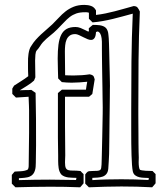

<svg xmlns="http://www.w3.org/2000/svg" viewBox="-20 -759 665 793"><path d="M622.6 -40V-2Q618.7 2.4 615.5 6.6Q612.3 10.7 608.4 14.6Q576.2 12.7 544.9 12Q513.7 11.2 481.4 11.2Q447.8 11.2 414.3 12.2Q380.9 13.2 347.2 14.6L332 -0.5V-38.6Q335 -42.5 337.2 -45.2Q339.4 -47.9 341.8 -49.6Q344.2 -51.3 348.6 -52Q353 -52.7 360.4 -52.7Q375 -52.7 382.6 -53.5Q390.1 -54.2 393.6 -56.9Q397 -59.6 397.9 -64.7Q398.9 -69.8 399.4 -79.1Q399.9 -84 400.1 -101.3Q400.4 -118.7 401.1 -142.3Q401.9 -166 402.3 -193.6Q402.8 -221.2 403.3 -245.8Q403.8 -270.5 404.1 -289.3Q404.3 -308.1 404.3 -315.4Q404.3 -317.4 404.1 -328.9Q403.8 -340.3 403.6 -358.2Q403.3 -376 403.1 -397.9Q402.8 -419.9 402.3 -442.9Q401.9 -465.8 401.6 -488Q401.4 -510.3 401.1 -527.8Q400.9 -545.4 400.9 -556.9Q400.9 -568.4 400.9 -570.3Q401.9 -606.9 394 -620.1Q386.2 -633.3 376.5 -626.5Q375.5 -609.4 370.6 -602.3Q365.7 -595.2 358.6 -594.2Q351.6 -593.3 342.5 -596.9Q333.5 -600.6 324.5 -605.2Q315.4 -609.9 306.4 -614Q297.4 -618.2 290.5 -618.2Q276.4 -618.2 267.8 -611.8Q259.3 -605.5 254.9 -595.2Q250.5 -585 249.3 -572.3Q248 -559.6 248 -546.9Q248 -519.5 248.5 -496.3Q249 -473.1 249 -448.2Q258.3 -447.8 267.6 -447.5Q276.9 -447.3 286.1 -447.3Q302.7 -447.3 318.8 -448.5Q335 -449.7 350.6 -452.1Q359.4 -450.2 363.8 -447Q368.2 -443.8 371.1 -431.2Q368.7 -416 366.2 -401.1Q363.8 -386.2 361.3 -371.1Q357.9 -368.2 354.7 -365.2Q351.6 -362.3 347.7 -359.4H248.5Q248.5 -298.3 248.5 -238.3Q248.5 -178.2 249.5 -117.2Q249.5 -111.3 249 -103.8Q248.5 -96.2 248.5 -88.4Q248.5 -72.3 251.7 -65.4Q254.9 -58.6 262.2 -56.4Q269.5 -54.2 281.7 -54.4Q293.9 -54.7 312.5 -52.7Q318.4 -45.9 325.2 -40V-2Q321.3 2.4 318.1 6.6Q314.9 10.7 311 14.6Q280.3 13.2 249.3 12.7Q218.3 12.2 187 12.2Q150.9 12.2 115.5 12.9Q80.1 13.7 43.9 14.6L28.8 -0.5V-36.6Q31.7 -40.5 34.7 -43.7Q37.6 -46.9 40.5 -50.3Q44.9 -50.8 52 -51Q59.1 -51.3 66.9 -51.8Q74.7 -52.2 82.3 -54Q89.8 -55.7 95.2 -59.1Q98.1 -64.5 98.4 -71.8Q98.6 -79.1 98.6 -84.5Q100.1 -165 100.1 -210.4Q100.1 -255.9 100.1 -273.9Q100.1 -285.6 100.1 -291Q100.1 -296.4 100.1 -303.2Q100.1 -310.1 99.6 -322Q99.1 -334 98.1 -359.4L45.9 -356L30.8 -371.1V-393.1Q32.7 -396 34.4 -399.2Q36.1 -402.3 38.1 -405.3Q55.2 -416.5 68.6 -424.8Q82 -433.1 96.7 -444.3Q96.2 -457 95.9 -463.9Q95.7 -470.7 95.7 -476.1Q95.7 -481.4 95.7 -486.8Q95.7 -492.2 95.7 -501.5Q95.7 -508.8 95.9 -517.8Q96.2 -526.9 97.7 -536.4Q99.1 -545.9 101.8 -554.7Q104.5 -563.5 109.4 -569.8Q117.7 -583.5 127.9 -595Q138.2 -606.4 149.4 -616.9Q160.6 -627.4 172.6 -637.5Q184.6 -647.5 195.8 -658.2Q210 -671.9 222.9 -686Q235.8 -700.2 250.7 -711.9Q265.6 -723.6 284.4 -731.2Q303.2 -738.8 328.6 -738.8Q344.2 -738.8 356.9 -734.1Q369.6 -729.5 376.5 -715.8V-697.3Q397 -699.7 416 -703.6Q435.1 -707.5 453.9 -712.4Q472.7 -717.3 491.7 -722.7Q510.7 -728 531.7 -733.9Q543.5 -733.9 548.3 -727.5Q553.2 -721.2 557.6 -711.4Q553.2 -609.9 552.2 -509.8Q551.3 -409.7 551.3 -308.1Q551.3 -301.3 551.3 -285.9Q551.3 -270.5 551.5 -250.7Q551.8 -231 551.8 -208.7Q551.8 -186.5 552 -166.7Q552.2 -147 552.5 -131.3Q552.7 -115.7 553.2 -108.9Q553.2 -106 553 -100.6Q552.7 -95.2 552.7 -88.9Q552.7 -79.1 554 -69.8Q555.2 -60.5 559.1 -56.2Q558.1 -57.1 556.9 -57.9Q555.7 -58.6 554.2 -59.6Q559.1 -56.6 566.4 -55.4Q573.7 -54.2 581.5 -53.7Q589.4 -53.2 596.9 -53.2Q604.5 -53.2 609.9 -52.7ZM594.7 -23.9Q585.9 -24.4 575.4 -24.7Q564.9 -24.9 555.4 -27.1Q545.9 -29.3 538.3 -34.9Q530.8 -40.5 528.3 -52.2Q526.4 -62 525.1 -78.9Q523.9 -95.7 523.2 -118.2Q522.5 -140.6 522.2 -167Q522 -193.4 522 -221.2V-305.7Q522 -405.8 522.9 -504.4Q523.9 -603 528.3 -702.6Q506.8 -696.8 486.3 -691.2Q465.8 -685.5 445.6 -680.7Q425.3 -675.8 404.8 -672.1Q384.3 -668.5 362.3 -666.5L347.2 -681.6V-706.5Q342.8 -708 339.4 -708.3Q335.9 -708.5 332 -708.5Q310.1 -708.5 295.2 -703.4Q280.3 -698.2 268.3 -689Q256.3 -679.7 244.4 -666.7Q232.4 -653.8 216.3 -637.7Q202.1 -623.5 186.5 -611.3Q170.9 -599.1 157.2 -584.5Q150.4 -576.7 144.8 -567.6Q139.2 -558.6 131.8 -550.8Q127.4 -545.9 126.2 -533.2Q125 -520.5 125 -508.8Q125 -490.7 125.5 -473.9Q126 -457 126 -439.5Q124.5 -436 123.3 -432.9Q122.1 -429.7 120.6 -426.3Q115.7 -421.4 107.7 -415.5Q99.6 -409.7 90.8 -404.1Q82 -398.4 74.2 -393.8Q66.4 -389.2 62 -386.2Q73.7 -387.2 85.7 -387Q97.7 -386.7 109.4 -387.7Q113.8 -384.8 118.2 -381.6Q122.6 -378.4 127 -375.5Q128.4 -320.8 128.7 -267.1Q128.9 -213.4 128.9 -158.7Q128.9 -140.1 128.4 -122.1Q127.9 -104 127.9 -85.9Q127.9 -78.1 127.2 -69.8Q126.5 -61.5 124 -54Q121.6 -46.4 116.9 -40.3Q112.3 -34.2 104 -30.3Q99.1 -27.8 93 -26.6Q86.9 -25.4 80.8 -24.7Q74.7 -23.9 68.8 -23.7Q63 -23.4 58.1 -22.9V-15.1Q90.3 -16.1 122.1 -16.6Q153.8 -17.1 186 -17.1L293.9 -15.6L295.9 -24.4Q288.1 -24.9 279.3 -24.9Q270.5 -24.9 262 -26.1Q253.4 -27.3 245.8 -30.3Q238.3 -33.2 232.4 -39.1Q224.1 -50.8 222.2 -64.9Q220.2 -79.1 220.2 -93.8V-115.7Q220.2 -134.8 219.7 -153.8Q219.2 -172.9 219.2 -191.4V-374.5Q223.1 -378.4 227.3 -381.6Q231.4 -384.8 235.8 -388.7H335Q335.9 -397 337.4 -405Q338.9 -413.1 340.3 -421.4Q324.7 -419.9 308.3 -418.7Q292 -417.5 275.9 -417.5Q265.6 -417.5 255.4 -418.2Q245.1 -418.9 235.4 -419.9L220.2 -435.1Q220.2 -447.8 219.2 -470Q218.3 -492.2 218.3 -517.6Q218.3 -549.8 221.4 -574.2Q224.6 -598.6 232.7 -615Q240.7 -631.3 255.1 -639.4Q269.5 -647.5 292 -647.5Q302.2 -647.5 312.3 -643.6Q322.3 -639.6 330.1 -635.5Q337.9 -631.3 342.5 -629.4Q347.2 -627.4 347.2 -631.8Q347.2 -634.3 346.9 -637Q346.7 -639.6 346.7 -642.1Q350.6 -646 354.7 -649.2Q358.9 -652.3 363.3 -656.2Q369.1 -656.2 376.5 -656Q383.8 -655.8 391.4 -654.8Q398.9 -653.8 405.8 -651.1Q412.6 -648.4 417 -644Q420.9 -640.1 423.3 -634.5Q425.8 -628.9 426.8 -623Q427.7 -617.2 428.2 -611.3Q428.7 -605.5 429.2 -600.1Q429.7 -593.8 430.2 -577.9Q430.7 -562 431.2 -542Q431.6 -522 432.1 -500Q432.6 -478 433.1 -458.5Q433.6 -439 433.8 -424.1Q434.1 -409.2 434.1 -404.3Q434.1 -402.3 433.8 -389.9Q433.6 -377.4 433.6 -358.2Q433.6 -338.9 433.1 -314.5Q432.6 -290 432.4 -264.6Q432.1 -239.3 431.9 -214.8Q431.6 -190.4 431.4 -170.9Q431.2 -151.4 430.9 -138.4Q430.7 -125.5 430.7 -123.5Q429.7 -106.9 429.2 -92.8Q428.7 -78.6 427.2 -62Q425.8 -47.9 419.4 -40.3Q413.1 -32.7 403.8 -29.5Q394.5 -26.4 383.5 -25.6Q372.6 -24.9 361.3 -24.4V-15.1Q391.1 -17.1 420.9 -17.8Q450.7 -18.6 481 -18.6Q537.1 -18.6 593.3 -15.6Z"/></svg>

Font: XB Kayhan Pook
Style: Regular
Weight: 700
Designer: Behnam
Foundry: Irmug
Version: Version 7.300 2009